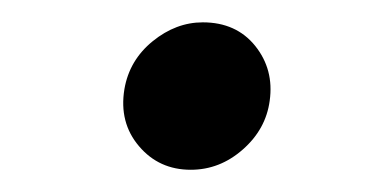

<svg xmlns="http://www.w3.org/2000/svg" viewBox="-20 -431 328 171"><path d="M149.9 -279.8Q121.6 -279.8 103.8 -300.8Q85.9 -321.8 90.8 -351.6Q95.2 -377.4 116 -394.3Q136.7 -411.1 160.6 -411.1Q190.4 -411.1 207.3 -390.1Q224.1 -369.1 220.2 -341.3Q216.8 -315.9 196.3 -297.9Q175.8 -279.8 149.9 -279.8Z"/></svg>

Font: Inter
Style: Italic
Weight: 400
Italic angle: -9.3988°
Designer: Rasmus Andersson
Foundry: rsms
Version: Version 4.001;git-66647c0bb